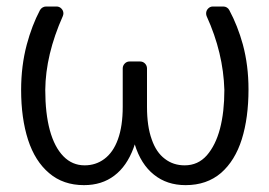

<svg xmlns="http://www.w3.org/2000/svg" viewBox="-20 -548 812 579"><path d="M539.8 10.3Q603.7 10.3 646.7 -26.6Q688.9 -63.6 709.2 -128.2Q729.4 -192.8 729.4 -278.8Q729.4 -350.5 712.4 -413.7Q696.7 -470.5 671.5 -517.4Q669 -522.4 664.1 -525.4Q659.1 -528.4 653.4 -528.4H622.2Q613.6 -528.4 607.6 -522.2Q601.6 -516 601.6 -507.5Q601.6 -502.5 603.3 -498.9Q653.4 -388.8 656.6 -276.6Q656.6 -210.6 643.5 -160.2Q630.3 -110.1 603.7 -79.5Q577.1 -49.4 536.9 -49.4Q502.5 -49.4 477.3 -68.9Q451 -88.4 437.5 -127.8Q423.3 -166.9 423.3 -225.9V-341.6Q423.3 -350.1 417.3 -356.4Q411.2 -362.6 402.3 -362.6H370.7Q362.2 -362.6 356.2 -356.4Q350.1 -350.1 350.1 -341.6V-225.9Q350.1 -167.6 335.6 -127.8Q321.4 -88.4 294.4 -68.5Q268.8 -49.4 235.1 -49.4Q197.8 -49.4 171.2 -76.7Q144.2 -104.4 130.3 -155.2Q116.5 -206.3 116.5 -277Q117.5 -382.8 169.4 -499.3Q171.2 -503.9 171.2 -507.5Q171.2 -516 165.1 -522.2Q159.1 -528.4 150.2 -528.4H119Q113.3 -528.4 108.3 -525.4Q103.3 -522.4 100.5 -517.4Q76.3 -471.6 60.7 -413.4Q43.7 -349.4 43.7 -277Q43.7 -191.4 64.6 -126.4Q85.6 -61.8 128.2 -25.9Q170.5 10.3 233.3 10.3Q287.3 10.3 324.9 -18.5Q362.2 -46.5 382.8 -101.9L386.4 -112.6Q404.8 -52.6 444.2 -21.3Q483.3 10.3 539.8 10.3Z"/></svg>

Font: DeltaSans Light
Style: Regular
Weight: 300
Designer: Rasmus Andersson
Foundry: rsms
Version: Version 3.012